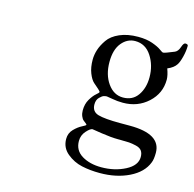

<svg xmlns="http://www.w3.org/2000/svg" viewBox="-99 -560 875 868"><g transform="rotate(15 338.5 -126.0)"><path d="M255 97Q255 70 273 51.5Q291 33 309 24Q327 15 327 12Q327 10 322 6Q317 2 310.5 -3Q304 -8 299 -20Q294 -32 294 -47Q294 -77 307 -99Q320 -121 333 -132Q346 -143 346 -146Q346 -150 335.5 -159Q325 -168 312 -179.5Q299 -191 288.5 -217.5Q278 -244 278 -280Q278 -303 285.5 -326.5Q293 -350 310.5 -375.5Q328 -401 364.5 -417Q401 -433 451 -433Q490 -433 518 -423Q546 -413 559.5 -403Q573 -393 577 -393Q585 -393 628 -411Q642 -417 649 -438Q656 -459 664 -459Q677 -459 677 -451Q677 -427 670 -399.5Q663 -372 655 -360Q643 -341 614 -329Q625 -299 625 -279Q625 -215 577 -171Q529 -127 460 -127Q434 -127 410.5 -131.5Q387 -136 383 -136Q378 -136 370 -134Q362 -132 350 -120Q338 -108 338 -87Q338 -53 369 -44Q400 -35 472 -35H518Q663 -35 663 53Q663 84 656 100Q637 149 578 178Q519 207 441 207Q396 207 357 198.5Q318 190 286.5 164Q255 138 255 97ZM313 91Q313 135 350 157.5Q387 180 441 180Q503 180 552.5 154.5Q602 129 602 89Q602 71 594 60Q586 49 567 44.5Q548 40 533.5 39Q519 38 491 38H482Q450 38 404 31L359 24Q349 24 331 44Q313 64 313 91ZM354 -290Q354 -230 382.5 -190Q411 -150 454 -150Q499 -150 523 -184.5Q547 -219 547 -269Q547 -325 519 -368Q491 -411 443 -411Q406 -411 380 -379.5Q354 -348 354 -290Z"/></g></svg>

Font: OFL Sorts Mill Goudy TT
Style: Regular
Weight: 500
Version: Version 003.000